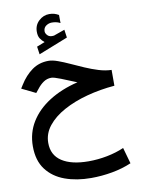

<svg xmlns="http://www.w3.org/2000/svg" viewBox="-112 -813 903 1225"><g transform="rotate(-10 340.0 -200.5)"><path d="M234.9 -568.4Q218.3 -581.5 207.8 -597.7Q197.3 -613.8 197.3 -641.6Q197.3 -684.1 226.8 -711.7Q256.3 -739.3 294.4 -739.3Q313 -739.3 327.1 -735.1Q341.3 -731 355.5 -722.7L356 -670.4Q340.8 -678.2 327.4 -680.7Q314 -683.1 301.3 -683.1Q281.2 -683.1 263.9 -670.9Q246.6 -658.7 246.6 -635.3Q247.1 -621.1 260.5 -607.9Q273.9 -594.7 300.8 -598.6Q301.8 -598.6 303 -599.1Q304.2 -599.6 305.2 -600.1L372.6 -624L379.9 -572.3L189.9 -497.1L182.6 -547.9ZM625 -319.3V-216.8Q531.2 -209 445.3 -186Q359.4 -163.1 292 -126.2Q224.6 -89.4 185.3 -40Q146 9.3 146 69.8Q146 148.9 207.8 189.2Q269.5 229.5 379.9 229.5Q440.9 229.5 500.7 217.8Q560.5 206.1 610.8 184.1L640.1 288.1Q582.5 313 514.4 325.2Q446.3 337.4 377.9 337.4Q283.7 337.4 208.5 310.1Q133.3 282.7 89.4 224.6Q45.4 166.5 45.4 73.7Q45.4 -12.7 88.4 -82.8Q131.3 -152.8 210.2 -203.1Q289.1 -253.4 396.5 -279.3Q342.8 -301.8 297.9 -319.3Q252.9 -336.9 237.3 -336.9Q209 -336.9 186.3 -321.3Q163.6 -305.7 145 -281.2L126 -257.8L36.1 -301.8L49.8 -323.7Q85 -380.4 131.1 -413.3Q177.2 -446.3 237.8 -446.3Q263.2 -446.3 297.9 -433.8Q332.5 -421.4 372.8 -402.8Q413.1 -384.3 456.3 -365.5Q499.5 -346.7 542.5 -333.5Q585.4 -320.3 625 -319.3Z"/></g></svg>

Font: Vazirmatn RD FD Medium
Style: Regular
Weight: 500
Designer: Saber Rastikerdar
Foundry: Saber Rastikerdar
Version: Version 33.003